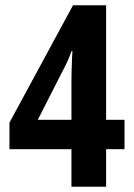

<svg xmlns="http://www.w3.org/2000/svg" viewBox="-20 -711 510 731"><path d="M454 -143V-255H384V-691H258L16 -244V-143H252V0H384V-143ZM252 -255H124L215 -434C230 -462 241 -484 252 -516H256C255 -513 252 -443 252 -397Z"/></svg>

Font: Noto Sans Kannada ExtraCondensed
Style: Bold
Weight: 700
Width: 2
Designer: Jelle Bosma - Monotype Design Team
Foundry: Monotype Imaging Inc.
Version: Version 2.005